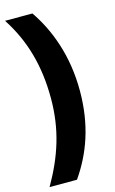

<svg xmlns="http://www.w3.org/2000/svg" viewBox="-134 -785 595 995"><g transform="rotate(-15 163.0 -288.0)"><path d="M283 -284C283 -473 225 -623 149 -734H2C87 -604 128 -459 128 -285C128 -117 83 17 2 158H149C229 43 283 -97 283 -284Z"/></g></svg>

Font: Noto Sans Arabic UI XCn Bk
Style: Regular
Weight: 900
Width: 2
Designer: Monotype Design Team, Nadine Chahine and Nizar Qandah
Foundry: Monotype Imaging Inc.
Version: Version 2.010